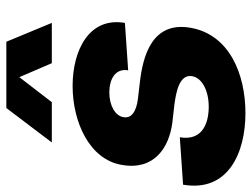

<svg xmlns="http://www.w3.org/2000/svg" viewBox="-116 -648 776 591"><g transform="rotate(-90 271.5 -352.0)"><path d="M219 16C339 16 461 -33 482 -153C503 -273 392 -300 314 -309L263 -315C224 -320 202 -335 207 -360C211 -385 243 -403 283 -403C323 -403 358 -385 351 -345L497 -355C516 -465 413 -516 303 -516C193 -516 77 -465 60 -365C42 -265 113 -219 190 -209L243 -203C282 -198 340 -188 333 -148C328 -118 289 -97 239 -97C189 -97 133 -116 145 -186L-1 -176C-25 -36 99 16 219 16ZM129 -580H253L330 -680L373 -580H497L439 -720H235Z"/></g></svg>

Font: Uncut Sans
Style: Bold Italic
Weight: 700
Italic angle: -10°
Designer: Kasper Nordkvist
Foundry: Uncut Type
Version: Version 1.111;FEAKit 1.0